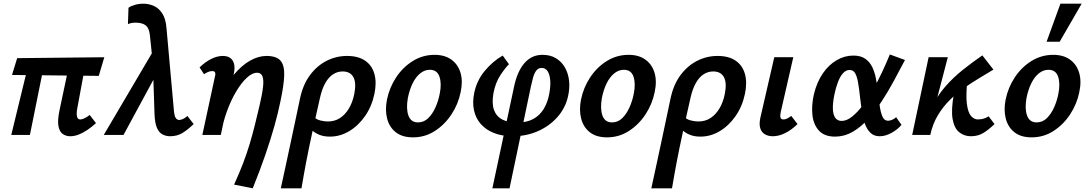

<svg xmlns="http://www.w3.org/2000/svg" viewBox="-20 -731 5899 1040"><path d="M360 7Q337 7 319.5 -5.5Q302 -18 296.5 -48.5Q291 -79 302 -132L361 -411H448L398 -141Q396 -131 395.5 -117.5Q395 -104 399 -94Q403 -84 416 -84Q422 -84 434.5 -89Q447 -94 466 -108L500 -64Q477 -43 453 -27Q429 -11 406 -2Q383 7 360 7ZM41 0 141 -411H225L142 0ZM515 -320 45 -325 73 -416 545 -421Z M901 7Q880 7 861 -2.5Q842 -12 830.5 -37.5Q819 -63 817 -112L808 -385L792 -540Q788 -578 770.5 -592.5Q753 -607 721 -608Q710 -609 696 -607Q682 -605 673 -600L676 -689Q686 -697 708.5 -704Q731 -711 757 -711Q785 -711 812 -699.5Q839 -688 858.5 -659Q878 -630 882 -577L922 -132Q925 -100 933 -90.5Q941 -81 950 -81Q959 -81 972 -87Q985 -93 995 -103L1029 -59Q997 -28 968 -10.5Q939 7 901 7ZM542 0 823 -477 839 -351 649 0Z M1248 269Q1278 203 1298 150Q1318 97 1332.5 48.5Q1347 0 1359.5 -50Q1372 -100 1386 -160Q1401 -224 1405 -262.5Q1409 -301 1401 -319Q1393 -337 1373 -337Q1346 -337 1316.5 -309.5Q1287 -282 1259 -235Q1231 -188 1209 -127.5Q1187 -67 1176 0H1102Q1127 -111 1164 -191.5Q1201 -272 1245 -324.5Q1289 -377 1334.5 -402.5Q1380 -428 1423 -428Q1477 -428 1499 -403Q1521 -378 1519.5 -324Q1518 -270 1499 -182Q1486 -118 1466 -47Q1446 24 1417.5 107Q1389 190 1349 289ZM1076 0 1145 -320Q1147 -326 1146.5 -332Q1146 -338 1142.5 -342Q1139 -346 1129 -346Q1117 -346 1105.5 -340.5Q1094 -335 1085 -329L1061 -366Q1091 -395 1123.5 -411.5Q1156 -428 1187 -428Q1213 -428 1228.5 -416Q1244 -404 1248.5 -382Q1253 -360 1246 -329L1176 0Z M1501 289Q1515 225 1528.5 162.5Q1542 100 1555 39Q1568 -22 1580.5 -81Q1593 -140 1605 -197Q1621 -273 1659 -324Q1697 -375 1749 -401.5Q1801 -428 1860 -428Q1920 -428 1957.5 -402.5Q1995 -377 2008 -330.5Q2021 -284 2008 -222Q1994 -155 1957.5 -102.5Q1921 -50 1871.5 -20.5Q1822 9 1767 9Q1735 9 1711 -0.5Q1687 -10 1672 -24Q1657 -38 1652 -51L1682 -97Q1693 -84 1715 -78.5Q1737 -73 1756 -73Q1793 -73 1821.5 -91.5Q1850 -110 1870 -143.5Q1890 -177 1899 -222Q1911 -283 1894 -313.5Q1877 -344 1836 -344Q1808 -344 1784 -328.5Q1760 -313 1742 -281Q1724 -249 1713 -200Q1691 -103 1676.5 -37.5Q1662 28 1653 73Q1644 118 1637.5 151.5Q1631 185 1625.5 217Q1620 249 1613 289Z M2217 13Q2159 13 2124 -14.5Q2089 -42 2077 -88.5Q2065 -135 2076 -191Q2089 -256 2125.5 -311.5Q2162 -367 2216 -400.5Q2270 -434 2334 -434Q2389 -434 2425 -408Q2461 -382 2474.5 -336.5Q2488 -291 2475 -231Q2462 -167 2425.5 -111.5Q2389 -56 2335.5 -21.5Q2282 13 2217 13ZM2244 -68Q2276 -68 2299.5 -91Q2323 -114 2339 -150Q2355 -186 2362 -224Q2373 -278 2360.5 -315.5Q2348 -353 2308 -353Q2280 -353 2256 -333.5Q2232 -314 2215 -279.5Q2198 -245 2189 -199Q2179 -141 2192.5 -104.5Q2206 -68 2244 -68Z M2647 289 2764 -259Q2773 -303 2787.5 -335.5Q2802 -368 2821.5 -390Q2841 -412 2865 -423Q2889 -434 2919 -434Q2961 -434 2991.5 -415.5Q3022 -397 3040 -365.5Q3058 -334 3062.5 -294Q3067 -254 3057 -210Q3043 -146 2999.5 -97Q2956 -48 2893.5 -20.5Q2831 7 2758 7Q2701 7 2657 -10Q2613 -27 2585 -58.5Q2557 -90 2547.5 -133.5Q2538 -177 2549 -229Q2563 -296 2606.5 -348Q2650 -400 2703 -430L2737 -383Q2717 -364 2690.5 -324Q2664 -284 2653 -227Q2643 -170 2656 -135Q2669 -100 2701 -83.5Q2733 -67 2779 -67Q2833 -67 2868.5 -86.5Q2904 -106 2925.5 -141.5Q2947 -177 2955 -223Q2963 -264 2960.5 -295.5Q2958 -327 2946.5 -345Q2935 -363 2914 -363Q2895 -363 2884 -347.5Q2873 -332 2867 -309Q2861 -286 2856 -264L2740 289Z M3268 13Q3210 13 3175 -14.5Q3140 -42 3128 -88.5Q3116 -135 3127 -191Q3140 -256 3176.5 -311.5Q3213 -367 3267 -400.5Q3321 -434 3385 -434Q3440 -434 3476 -408Q3512 -382 3525.5 -336.5Q3539 -291 3526 -231Q3513 -167 3476.5 -111.5Q3440 -56 3386.5 -21.5Q3333 13 3268 13ZM3295 -68Q3327 -68 3350.5 -91Q3374 -114 3390 -150Q3406 -186 3413 -224Q3424 -278 3411.5 -315.5Q3399 -353 3359 -353Q3331 -353 3307 -333.5Q3283 -314 3266 -279.5Q3249 -245 3240 -199Q3230 -141 3243.5 -104.5Q3257 -68 3295 -68Z M3508 289Q3522 225 3535.5 162.5Q3549 100 3562 39Q3575 -22 3587.5 -81Q3600 -140 3612 -197Q3628 -273 3666 -324Q3704 -375 3756 -401.5Q3808 -428 3867 -428Q3927 -428 3964.5 -402.5Q4002 -377 4015 -330.5Q4028 -284 4015 -222Q4001 -155 3964.5 -102.5Q3928 -50 3878.5 -20.5Q3829 9 3774 9Q3742 9 3718 -0.5Q3694 -10 3679 -24Q3664 -38 3659 -51L3689 -97Q3700 -84 3722 -78.5Q3744 -73 3763 -73Q3800 -73 3828.5 -91.5Q3857 -110 3877 -143.5Q3897 -177 3906 -222Q3918 -283 3901 -313.5Q3884 -344 3843 -344Q3815 -344 3791 -328.5Q3767 -313 3749 -281Q3731 -249 3720 -200Q3698 -103 3683.5 -37.5Q3669 28 3660 73Q3651 118 3644.5 151.5Q3638 185 3632.5 217Q3627 249 3620 289Z M4166 7Q4142 7 4123.5 -3.5Q4105 -14 4098 -36.5Q4091 -59 4099 -95L4174 -421H4277L4209 -124Q4205 -106 4207.5 -95Q4210 -84 4224 -84Q4232 -84 4241.5 -88Q4251 -92 4266 -103L4300 -59Q4266 -26 4232 -9.5Q4198 7 4166 7Z M4503 9Q4446 9 4416 -23.5Q4386 -56 4380.5 -109Q4375 -162 4389 -222Q4405 -287 4437 -333.5Q4469 -380 4512 -405Q4555 -430 4602 -430Q4642 -430 4666.5 -413Q4691 -396 4704.5 -368Q4718 -340 4724.5 -306Q4731 -272 4735 -237Q4740 -195 4745 -158.5Q4750 -122 4760 -99.5Q4770 -77 4790 -77Q4799 -77 4811 -81.5Q4823 -86 4834 -96L4863 -55Q4844 -31 4810.5 -12Q4777 7 4745 7Q4714 7 4695 -11.5Q4676 -30 4665 -60Q4654 -90 4648.5 -126.5Q4643 -163 4639 -200Q4634 -249 4628 -283Q4622 -317 4612 -334.5Q4602 -352 4582 -352Q4562 -352 4546 -334Q4530 -316 4518.5 -285.5Q4507 -255 4499 -216Q4490 -170 4491.5 -139Q4493 -108 4505 -92Q4517 -76 4539 -76Q4566 -76 4595 -99Q4624 -122 4653 -160Q4682 -198 4709 -245.5Q4736 -293 4759 -342.5Q4782 -392 4800 -436L4882 -406Q4853 -351 4821.5 -292.5Q4790 -234 4754.5 -180Q4719 -126 4680 -83.5Q4641 -41 4597 -16Q4553 9 4503 9Z M4983 0Q4995 -84 5025.5 -147.5Q5056 -211 5099.5 -261Q5143 -311 5194.5 -352Q5246 -393 5301 -431L5361 -354Q5327 -333 5286.5 -309Q5246 -285 5204.5 -256Q5163 -227 5125.5 -190Q5088 -153 5060 -106.5Q5032 -60 5019 0ZM4921 0 5010 -421H5114L5004 0ZM5239 7Q5203 7 5176 -14.5Q5149 -36 5140 -86Q5131 -136 5147 -223L5221 -304Q5211 -218 5217 -170Q5223 -122 5239.5 -103Q5256 -84 5277 -84Q5285 -84 5295 -85.5Q5305 -87 5315.5 -91Q5326 -95 5335 -101L5367 -59Q5335 -28 5306 -10.5Q5277 7 5239 7Z M5568 13Q5510 13 5475 -14.5Q5440 -42 5428 -88.5Q5416 -135 5427 -191Q5440 -256 5476.5 -311.5Q5513 -367 5567 -400.5Q5621 -434 5685 -434Q5740 -434 5776 -408Q5812 -382 5825.5 -336.5Q5839 -291 5826 -231Q5813 -167 5776.5 -111.5Q5740 -56 5686.5 -21.5Q5633 13 5568 13ZM5595 -68Q5627 -68 5650.5 -91Q5674 -114 5690 -150Q5706 -186 5713 -224Q5724 -278 5711.5 -315.5Q5699 -353 5659 -353Q5631 -353 5607 -333.5Q5583 -314 5566 -279.5Q5549 -245 5540 -199Q5530 -141 5543.5 -104.5Q5557 -68 5595 -68ZM5649 -505 5724 -711H5839L5720 -505Z"/></svg>

Font: Ysabeau
Style: Bold Italic
Weight: 700
Italic angle: -12°
Designer: Christian Thalmann (Catharsis Fonts)
Version: Version 2.002